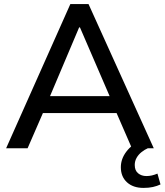

<svg xmlns="http://www.w3.org/2000/svg" viewBox="-20 -725 805 939"><path d="M10 0 324 -705H413L732 0H625L538 -200L582 -172H155L202 -200L115 0ZM367 -591 215 -232 191 -255H546L526 -232L371 -591ZM682 194Q631 194 601 166.5Q571 139 571 93Q571 52 598 16.5Q625 -19 670 -39L703 0Q687 7 672 19Q657 31 648 47Q639 63 639 82Q639 109 655.5 122.5Q672 136 696 136Q710 136 723 133Q736 130 750 124L765 177Q748 185 728 189.5Q708 194 682 194Z"/></svg>

Font: Mulish ExtraLight SemiBold
Style: Regular
Weight: 600
Version: Version 3.603